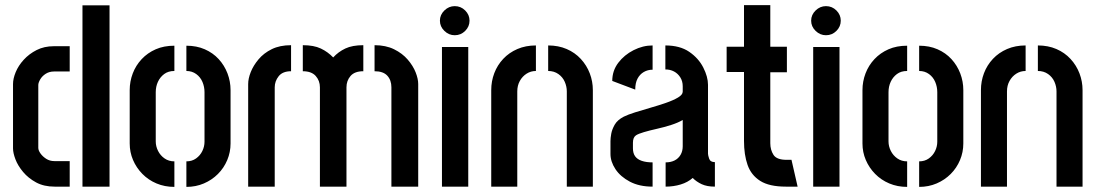

<svg xmlns="http://www.w3.org/2000/svg" viewBox="-20 -731 4299 752"><path d="M194 0Q152 0 121.5 -16.5Q91 -33 70.5 -57.5Q50 -82 40.5 -107Q31 -132 31 -150V-402Q31 -423 41.5 -448.5Q52 -474 73 -497Q94 -520 123.5 -535Q153 -550 191 -550H253V-451H192Q173 -451 159 -442Q145 -433 137.5 -420Q130 -407 130 -398V-152Q130 -142 138.5 -130Q147 -118 161 -109Q175 -100 193 -100H253V0ZM303 0V-710H409V0Z M663 1Q625 1 593 -12.5Q561 -26 537.5 -50Q514 -74 501 -104.5Q488 -135 488 -169V-378Q488 -412 500 -443.5Q512 -475 535 -499.5Q558 -524 590 -538Q622 -552 663 -552V-453Q639 -453 623 -441Q607 -429 598.5 -410.5Q590 -392 590 -370V-177Q590 -158 599 -140Q608 -122 624.5 -110.5Q641 -99 663 -99ZM710 1V-99Q732 -99 748 -110.5Q764 -122 772.5 -139.5Q781 -157 781 -176V-370Q781 -391 773 -410Q765 -429 748.5 -441Q732 -453 710 -453V-552Q750 -552 782 -538Q814 -524 836.5 -499.5Q859 -475 871 -443.5Q883 -412 883 -378V-169Q883 -135 870 -104Q857 -73 833.5 -49.5Q810 -26 778.5 -12.5Q747 1 710 1Z M1233 0V-389Q1233 -415 1216.5 -433.5Q1200 -452 1166 -452V-554Q1209 -554 1236.5 -541Q1264 -528 1285 -506Q1305 -528 1332.5 -541Q1360 -554 1403 -554V-452Q1369 -452 1353 -433.5Q1337 -415 1337 -389V0ZM952 0V-402Q952 -423 962 -448.5Q972 -474 992.5 -498.5Q1013 -523 1044.5 -538.5Q1076 -554 1120 -554V-452Q1087 -452 1071.5 -432.5Q1056 -413 1056 -389V0ZM1513 0V-389Q1513 -417 1497 -434.5Q1481 -452 1447 -452V-554Q1491 -554 1523.5 -538Q1556 -522 1577 -497.5Q1598 -473 1608 -447.5Q1618 -422 1618 -402V0Z M1711 0V-547H1814V0ZM1761 -593Q1738 -593 1720.5 -610Q1703 -627 1703 -650Q1703 -673 1720.5 -690Q1738 -707 1761 -707Q1785 -707 1802 -690Q1819 -673 1819 -650Q1819 -627 1802 -610Q1785 -593 1761 -593Z M1904 -378Q1904 -413 1916 -444.5Q1928 -476 1951 -500.5Q1974 -525 2006.5 -539Q2039 -553 2079 -553V-453Q2059 -453 2042.5 -442.5Q2026 -432 2016 -414Q2006 -396 2006 -373V0H1904ZM2200 -373Q2200 -392 2192 -410.5Q2184 -429 2167 -441Q2150 -453 2127 -453V-553Q2167 -553 2199.5 -539Q2232 -525 2255 -500Q2278 -475 2290 -443.5Q2302 -412 2302 -378V0H2200Z M2536 0Q2484 0 2447 -19.5Q2410 -39 2390.5 -68.5Q2371 -98 2371 -128V-178Q2371 -190 2374 -207Q2377 -224 2387.5 -242.5Q2398 -261 2423 -274Q2439 -282 2467.5 -291Q2496 -300 2527.5 -309Q2559 -318 2588 -328Q2617 -338 2635.5 -349Q2654 -360 2654 -372V-393Q2654 -413 2644.5 -428Q2635 -443 2620 -451Q2605 -459 2586 -459V-553Q2643 -553 2679.5 -528Q2716 -503 2734.5 -466.5Q2753 -430 2753 -399V-129Q2753 -123 2757.5 -109.5Q2762 -96 2780 -96V0Q2749 0 2728.5 -9.5Q2708 -19 2693 -34Q2674 -17 2646 -8.5Q2618 0 2587 0V-95Q2607 -95 2622 -102.5Q2637 -110 2645.5 -124.5Q2654 -139 2654 -158V-261Q2635 -250 2608.5 -241.5Q2582 -233 2553 -226.5Q2524 -220 2502 -213.5Q2480 -207 2471 -201Q2459 -193 2459 -172V-150Q2459 -131 2467.5 -119Q2476 -107 2493.5 -101Q2511 -95 2536 -95ZM2468 -380 2378 -414Q2378 -454 2401.5 -485Q2425 -516 2461.5 -534.5Q2498 -553 2536 -553V-458Q2517 -458 2501.5 -449Q2486 -440 2477 -423Q2468 -406 2468 -380Z M3058 0Q2993 0 2957.5 -22.5Q2922 -45 2908 -85Q2894 -125 2894 -179V-449H2826V-548H2894V-711H2997V-548H3062V-448H2997V-170Q2997 -144 3009.5 -124.5Q3022 -105 3061 -105H3080L3104 0Z M3165 0V-547H3268V0ZM3215 -593Q3192 -593 3174.5 -610Q3157 -627 3157 -650Q3157 -673 3174.5 -690Q3192 -707 3215 -707Q3239 -707 3256 -690Q3273 -673 3273 -650Q3273 -627 3256 -610Q3239 -593 3215 -593Z M3533 1Q3495 1 3463 -12.5Q3431 -26 3407.5 -50Q3384 -74 3371 -104.5Q3358 -135 3358 -169V-378Q3358 -412 3370 -443.5Q3382 -475 3405 -499.5Q3428 -524 3460 -538Q3492 -552 3533 -552V-453Q3509 -453 3493 -441Q3477 -429 3468.5 -410.5Q3460 -392 3460 -370V-177Q3460 -158 3469 -140Q3478 -122 3494.5 -110.5Q3511 -99 3533 -99ZM3580 1V-99Q3602 -99 3618 -110.5Q3634 -122 3642.5 -139.5Q3651 -157 3651 -176V-370Q3651 -391 3643 -410Q3635 -429 3618.5 -441Q3602 -453 3580 -453V-552Q3620 -552 3652 -538Q3684 -524 3706.5 -499.5Q3729 -475 3741 -443.5Q3753 -412 3753 -378V-169Q3753 -135 3740 -104Q3727 -73 3703.5 -49.5Q3680 -26 3648.5 -12.5Q3617 1 3580 1Z M3822 -378Q3822 -413 3834 -444.5Q3846 -476 3869 -500.5Q3892 -525 3924.5 -539Q3957 -553 3997 -553V-453Q3977 -453 3960.5 -442.5Q3944 -432 3934 -414Q3924 -396 3924 -373V0H3822ZM4118 -373Q4118 -392 4110 -410.5Q4102 -429 4085 -441Q4068 -453 4045 -453V-553Q4085 -553 4117.5 -539Q4150 -525 4173 -500Q4196 -475 4208 -443.5Q4220 -412 4220 -378V0H4118Z"/></svg>

Font: Stick No Bills ExtraLight SemiBold
Style: Regular
Weight: 600
Version: Version 2.000